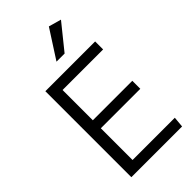

<svg xmlns="http://www.w3.org/2000/svg" viewBox="-289 -1042 1121 1121"><g transform="rotate(-45 271.0 -481.5)"><path d="M493 -644H158V-394H484V-328H158V-66H507L501 0H82V-710H493ZM250 -786 364 -963 442 -941 317 -786Z"/></g></svg>

Font: LivvicRegular
Style: Regular
Weight: 400
Designer: Jacques Le Bailly, Baron von Fonthausen
Version: Version 1.001; ttfautohint (v1.8.2)